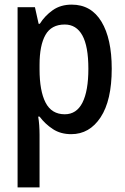

<svg xmlns="http://www.w3.org/2000/svg" viewBox="-20 -570 540 830"><path d="M56 240V-539H131L147 -467H152Q174 -502 208 -526Q242 -550 290 -550Q374 -550 418.5 -476.5Q463 -403 463 -273Q463 -136 415 -63Q367 10 288 10Q242 10 208.5 -12Q175 -34 151 -66H145Q148 -50 149.5 -28.5Q151 -7 151 13V240ZM260 -76Q311 -76 336.5 -126.5Q362 -177 362 -273Q362 -370 336 -417Q310 -464 260 -464Q202 -464 176.5 -419Q151 -374 151 -290V-270Q151 -177 177 -126.5Q203 -76 260 -76Z"/></svg>

Font: Noto Sans Mono ExtraCondensed Medium
Style: Regular
Weight: 500
Width: 2
Designer: Monotype Design Team
Foundry: Monotype Imaging Inc.
Version: Version 2.014